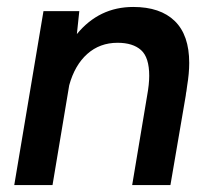

<svg xmlns="http://www.w3.org/2000/svg" viewBox="-20 -532 604 552"><path d="M105 -500H208L201 -434Q265 -512 363 -512Q441 -512 482.5 -471.5Q524 -431 524 -351Q524 -321 518 -285L516 -270L515 -265L514 -257L470 0H360L403 -257Q409 -290 409 -314Q409 -367 385.5 -388Q362 -409 318 -409Q267 -409 231 -377Q195 -345 179 -287L131 0H21Z"/></svg>

Font: Oak Sans Semibold
Style: Italic
Weight: 600
Italic angle: -9.49998°
Foundry: Erik Kennedy, Walven
Version: Version 1.000